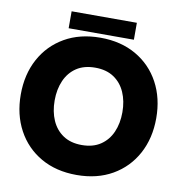

<svg xmlns="http://www.w3.org/2000/svg" viewBox="-92 -936 976 1036"><g transform="rotate(10 395.5 -418.5)"><path d="M24.4 -361.3Q24.4 -471.2 70.3 -556.2Q116.2 -641.1 199.7 -689.2Q283.2 -737.3 395.5 -737.3Q507.8 -737.3 591.3 -689.2Q674.8 -641.1 720.7 -556.2Q766.6 -471.2 766.6 -361.3Q766.6 -251.5 720.7 -166.5Q674.8 -81.5 591.3 -33.4Q507.8 14.6 395.5 14.6Q283.2 14.6 199.7 -33.4Q116.2 -81.5 70.3 -166.5Q24.4 -251.5 24.4 -361.3ZM210 -361.3Q210 -300.3 231 -252.4Q252 -204.6 293.2 -177Q334.5 -149.4 395.5 -149.4Q456.5 -149.4 497.8 -177Q539.1 -204.6 560.1 -252.4Q581.1 -300.3 581.1 -361.3Q581.1 -422.4 560.1 -470.2Q539.1 -518.1 497.8 -545.7Q456.5 -573.2 395.5 -573.2Q334.5 -573.2 293.2 -545.7Q252 -518.1 231 -470.2Q210 -422.4 210 -361.3ZM216.8 -757.8V-850.6H574.2V-757.8Z"/></g></svg>

Font: Giphurs Black
Style: Regular
Weight: 900
Version: Version 0.920; ttfautohint (v1.8.4.7-5d5b)